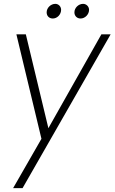

<svg xmlns="http://www.w3.org/2000/svg" viewBox="-20 -721 594 996"><path d="M97 255 554 -543H506L231 -56L114 -543H65L195 -1L48 255ZM375 -634C381 -628 389 -625 398 -625C421 -625 442 -646 442 -670C442 -687 428 -701 411 -701C387 -701 366 -680 366 -657C366 -648 369 -640 375 -634ZM222 -657C222 -638 235 -625 254 -625C277 -625 297 -646 297 -670C297 -687 284 -701 267 -701C243 -701 222 -680 222 -657Z"/></svg>

Font: Momo Neue ExtLt
Style: Italic
Weight: 200
Italic angle: -10°
Designer: Ninad Kale (Devanagari), Jonny Pinhorn (Latin)
Foundry: Indian Type Foundry
Version: 4.004